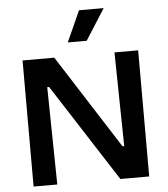

<svg xmlns="http://www.w3.org/2000/svg" viewBox="-59 -948 875 1001"><g transform="rotate(-5 378.5 -447.5)"><path d="M76 0V-660H242L556 -169H565L557 -660H681V0H530L202 -510H192L200 0ZM418 -733H319L392 -895H521Z"/></g></svg>

Font: Bricolage Grotesque 18pt SemiBold
Style: Regular
Weight: 600
Version: Version 1.001;gftools[0.9.33.dev8+g029e19f]